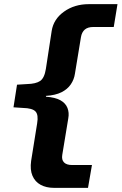

<svg xmlns="http://www.w3.org/2000/svg" viewBox="-20 -725 586 925"><path d="M239 180Q203 180 176 165.5Q149 151 136.5 122Q124 93 130 50L159 -131Q166 -172 151 -188Q136 -204 90 -205L45 -208L62 -317L110 -320Q153 -321 173.5 -335Q194 -349 201 -393L229 -576Q238 -633 288.5 -669Q339 -705 408 -705H546L528 -595H430Q403 -595 388.5 -582.5Q374 -570 370 -546L341 -370Q337 -342 321 -318.5Q305 -295 276 -280.5Q247 -266 201 -263L202 -259Q246 -256 271 -242Q296 -228 305 -205Q314 -182 309 -155L280 21Q276 45 288.5 57.5Q301 70 327 70H423L404 180Z"/></svg>

Font: Nunito Sans 7pt Expanded
Style: Bold Italic
Weight: 700
Width: 7
Italic angle: -9°
Designer: Vernon Adams
Foundry: Vernon Adams
Version: Version 3.101;gftools[0.9.27]